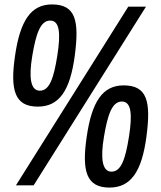

<svg xmlns="http://www.w3.org/2000/svg" viewBox="-20 -808 730 868"><path d="M151 -326C248 -326 297 -399 318 -556C339 -715 322 -788 215 -788C120 -788 71 -715 48 -556C25 -399 47 -326 151 -326ZM132 30 640 -778H560L52 30ZM160 -398C119 -398 109 -455 126 -556C143 -657 163 -715 207 -715C250 -715 255 -657 239 -556C223 -455 204 -398 160 -398ZM475 40C572 40 621 -33 642 -190C663 -349 646 -422 539 -422C444 -422 395 -349 372 -190C349 -33 371 40 475 40ZM484 -32C443 -32 433 -89 450 -190C467 -291 487 -349 531 -349C574 -349 579 -291 563 -190C547 -89 528 -32 484 -32Z"/></svg>

Font: Smiley Sans Oblique
Style: Regular
Weight: 400
Italic angle: -8°
Designer: oooooohmygosh, Nagisa Chen, Janine Sui, Heda Shi, Jian Li
Foundry: atelierAnchor
Version: Version 2.0.1